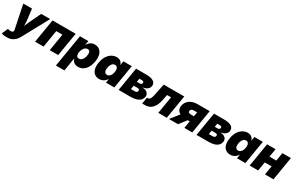

<svg xmlns="http://www.w3.org/2000/svg" viewBox="179 -2091 5852 3839"><g transform="rotate(30 3104.5 -171.5)"><path d="M-24.4 190.9 36.6 50.3 66.9 56.6Q96.2 64 118.9 60.1Q141.6 56.2 153.8 44.2Q166 32.2 164.1 15.1L162.1 0.5L50.3 -542.5H251.5L281.2 -296.9Q287.6 -241.2 287.4 -184.8Q287.1 -128.4 288.6 -61.5H251Q274.4 -128.4 297.1 -185.3Q319.8 -242.2 346.2 -296.9L463.4 -542.5H670.9L348.1 51.8Q323.7 96.7 290.3 131.8Q256.8 167 209.5 187.3Q162.1 207.5 95.7 207.5Q62 207.5 30 203.1Q-2 198.7 -24.4 190.9Z M1259.8 -542.5 1169.9 0H974.1L1039.1 -395H896.5L831.5 0H635.3L725.1 -542.5Z M1234.4 204.1 1358.4 -542.5H1552.2L1535.6 -450.2H1539.6Q1555.2 -478 1578.6 -500.7Q1602.1 -523.4 1632.8 -536.6Q1663.6 -549.8 1700.2 -549.8Q1750 -549.8 1791.3 -526.9Q1832.5 -503.9 1857.4 -456.3Q1882.3 -408.7 1882.3 -335.4Q1882.3 -280.8 1867.7 -220.9Q1853 -161.1 1822.3 -109.4Q1791.5 -57.6 1742.9 -25.1Q1694.3 7.3 1626.5 7.3Q1585.9 7.3 1556.4 -6.6Q1526.9 -20.5 1509 -43.5Q1491.2 -66.4 1484.4 -94.2H1479L1430.7 204.1ZM1560.5 -143.6Q1594.2 -143.6 1617.2 -162.4Q1640.1 -181.2 1654.5 -209.7Q1668.9 -238.3 1675.3 -268.8Q1681.6 -299.3 1681.6 -323.2Q1681.6 -359.9 1667 -379.6Q1652.3 -399.4 1622.6 -399.4Q1592.8 -399.4 1569.6 -382.8Q1546.4 -366.2 1530.5 -339.6Q1514.6 -313 1506.6 -282.2Q1498.5 -251.5 1498.5 -222.7Q1498.5 -185.1 1514.6 -164.3Q1530.8 -143.6 1560.5 -143.6Z M2115.2 7.3Q2056.2 7.3 2012.2 -23.4Q1968.3 -54.2 1949.2 -116.2Q1930.2 -178.2 1945.3 -271Q1961.4 -367.7 2002.2 -429.4Q2043 -491.2 2096.9 -520.5Q2150.9 -549.8 2206.1 -549.8Q2246.1 -549.8 2273.9 -536.6Q2301.8 -523.4 2318.8 -500.7Q2335.9 -478 2342.3 -450.2H2345.2L2360.4 -542.5H2555.2L2465.3 0H2271.5L2285.6 -88.4H2282.2Q2266.6 -60.5 2241.7 -39.1Q2216.8 -17.6 2185.1 -5.1Q2153.3 7.3 2115.2 7.3ZM2210.9 -143.6Q2238.3 -143.6 2260.3 -159.2Q2282.2 -174.8 2297.6 -203.4Q2313 -231.9 2319.3 -271Q2326.2 -311 2320.3 -339.6Q2314.5 -368.2 2297.4 -383.8Q2280.3 -399.4 2252.9 -399.4Q2226.1 -399.4 2204.8 -383.8Q2183.6 -368.2 2168.7 -339.6Q2153.8 -311 2147 -271Q2140.6 -231.4 2145.8 -202.6Q2150.9 -173.8 2167.5 -158.7Q2184.1 -143.6 2210.9 -143.6Z M2564 0 2653.8 -542.5H2892.1Q3002 -542.5 3059.1 -505.6Q3116.2 -468.8 3103.5 -394.5Q3097.2 -354 3057.9 -322.8Q3018.6 -291.5 2949.7 -280.8Q3009.8 -278.3 3043.9 -258.8Q3078.1 -239.3 3090.8 -210.2Q3103.5 -181.2 3098.1 -149.9Q3089.8 -101.1 3057.9 -67.4Q3025.9 -33.7 2970.9 -16.8Q2916 0 2839.4 0ZM2768.6 -137.7H2860.8Q2884.8 -137.7 2899.9 -148.9Q2915 -160.2 2918.5 -180.2Q2921.9 -200.2 2910.4 -211.9Q2898.9 -223.6 2875 -223.6H2782.7ZM2798.8 -322.3H2861.3Q2884.3 -322.3 2898.9 -332.8Q2913.6 -343.3 2916.5 -361.3Q2919.9 -380.4 2907 -390.9Q2894 -401.4 2868.7 -401.4H2812Z M3107.9 0 3132.3 -147.5H3148.9Q3165 -147.5 3178.5 -155.3Q3191.9 -163.1 3203.1 -179.7Q3214.4 -196.3 3223.4 -222.7Q3232.4 -249 3239.7 -285.2L3291.5 -542.5H3766.6L3676.8 0H3480.5L3545.9 -396H3454.6L3427.7 -265.6Q3405.8 -163.1 3367.4 -105.2Q3329.1 -47.4 3279.5 -23.7Q3230 0 3174.3 0Z M4264.6 0H4082L4147.5 -396H4078.1Q4042.5 -396 4022.7 -383.8Q4002.9 -371.6 3998.5 -345.7Q3994.6 -320.8 4011 -308.6Q4027.3 -296.4 4064.5 -296.4H4206.1L4184.6 -166.5H4018.1Q3906.2 -166.5 3849.1 -215.6Q3792 -264.6 3805.7 -348.6Q3815.9 -408.2 3851.8 -451.9Q3887.7 -495.6 3944.3 -519Q4001 -542.5 4073.2 -542.5H4354.5ZM3935.5 0H3726.6L3923.3 -249H4127.9Z M4362.8 0 4452.6 -542.5H4690.9Q4800.8 -542.5 4857.9 -505.6Q4915 -468.8 4902.3 -394.5Q4896 -354 4856.7 -322.8Q4817.4 -291.5 4748.5 -280.8Q4808.6 -278.3 4842.8 -258.8Q4877 -239.3 4889.6 -210.2Q4902.3 -181.2 4897 -149.9Q4888.7 -101.1 4856.7 -67.4Q4824.7 -33.7 4769.8 -16.8Q4714.8 0 4638.2 0ZM4567.4 -137.7H4659.7Q4683.6 -137.7 4698.7 -148.9Q4713.9 -160.2 4717.3 -180.2Q4720.7 -200.2 4709.2 -211.9Q4697.8 -223.6 4673.8 -223.6H4581.5ZM4597.7 -322.3H4660.2Q4683.1 -322.3 4697.8 -332.8Q4712.4 -343.3 4715.3 -361.3Q4718.8 -380.4 4705.8 -390.9Q4692.9 -401.4 4667.5 -401.4H4610.8Z M5140.6 7.3Q5081.5 7.3 5037.6 -23.4Q4993.7 -54.2 4974.6 -116.2Q4955.6 -178.2 4970.7 -271Q4986.8 -367.7 5027.6 -429.4Q5068.4 -491.2 5122.3 -520.5Q5176.3 -549.8 5231.4 -549.8Q5271.5 -549.8 5299.3 -536.6Q5327.1 -523.4 5344.2 -500.7Q5361.3 -478 5367.7 -450.2H5370.6L5385.7 -542.5H5580.6L5490.7 0H5296.9L5311 -88.4H5307.6Q5292 -60.5 5267.1 -39.1Q5242.2 -17.6 5210.4 -5.1Q5178.7 7.3 5140.6 7.3ZM5236.3 -143.6Q5263.7 -143.6 5285.6 -159.2Q5307.6 -174.8 5323 -203.4Q5338.4 -231.9 5344.7 -271Q5351.6 -311 5345.7 -339.6Q5339.8 -368.2 5322.8 -383.8Q5305.7 -399.4 5278.3 -399.4Q5251.5 -399.4 5230.2 -383.8Q5209 -368.2 5194.1 -339.6Q5179.2 -311 5172.4 -271Q5166 -231.4 5171.1 -202.6Q5176.3 -173.8 5192.9 -158.7Q5209.5 -143.6 5236.3 -143.6Z M6059.1 -353.5 6035.2 -206.1H5761.7L5785.6 -353.5ZM5875 -542.5 5785.6 0H5589.4L5679.2 -542.5ZM6229 -542.5 6139.2 0H5942.9L6032.7 -542.5Z"/></g></svg>

Font: Inter 16pt Black
Style: Italic
Weight: 900
Italic angle: -9.3988°
Version: Version 4.001;git-66647c0bb